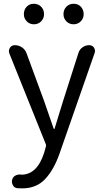

<svg xmlns="http://www.w3.org/2000/svg" viewBox="-20 -785 561 1041"><path d="M100.6 236.3Q85.9 236.3 73.2 235.4Q57.6 233.4 49.8 219.2Q42 205.1 45.9 189.5Q49.8 174.8 62.5 167.5Q75.2 160.2 91.8 161.1Q93.8 162.1 95.7 162.1Q180.7 162.1 218.8 44.9L228.5 10.7Q231.4 3.9 228.5 -2.9L30.3 -496.1Q28.3 -502.9 28.3 -508.8Q28.3 -517.6 34.2 -526.4Q43 -540 60.5 -540Q82 -540 99.6 -527.8Q117.2 -515.6 124 -496.1L218.8 -238.3Q256.8 -127 270.5 -88.9Q271.5 -85.9 273.9 -85.9Q276.4 -85.9 276.4 -88.9Q282.2 -106.4 297.9 -159.2Q313.5 -211.9 322.3 -238.3L405.3 -498Q411.1 -516.6 427.2 -528.3Q443.4 -540 463.9 -540Q479.5 -540 489.3 -527.3Q495.1 -518.6 495.1 -508.8Q495.1 -503.9 493.2 -498L302.7 47.9Q271.5 136.7 224.1 186.5Q176.8 236.3 100.6 236.3ZM109.4 -708Q109.4 -732.4 124.5 -748.5Q139.6 -764.6 163.6 -764.6Q187.5 -764.6 203.1 -748.5Q218.8 -732.4 218.8 -708Q218.8 -685.5 203.1 -669.4Q187.5 -653.3 164.1 -653.3Q140.6 -653.3 125 -669.4Q109.4 -685.5 109.4 -708ZM324.2 -708Q324.2 -732.4 339.8 -748.5Q355.5 -764.6 379.4 -764.6Q403.3 -764.6 418.5 -748.5Q433.6 -732.4 433.6 -708Q433.6 -685.5 418 -669.4Q402.3 -653.3 378.9 -653.3Q355.5 -653.3 339.8 -669.4Q324.2 -685.5 324.2 -708Z"/></svg>

Font: Gen Jyuu Gothic Regular
Style: Regular
Weight: 400
Designer: [Source Han Sans]
Ryoko NISHIZUKA  (kana & ideographs); Paul D. Hunt (Latin, Greek & Cyrillic); Wenlong ZHANG  (bopomofo
Version: Version 1.002.20150607